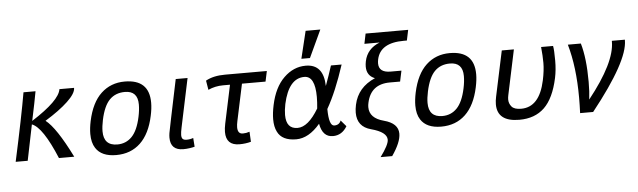

<svg xmlns="http://www.w3.org/2000/svg" viewBox="-56 -1010 4770 1435"><g transform="rotate(-5 2329.0 -292.5)"><path d="M220.7 -512.7Q207 -435.5 176.8 -293.9Q388.2 -428.7 399.9 -512.7H509.8V-511.7Q509.8 -471.2 447 -411.9Q384.3 -352.5 275.9 -286.1Q354 -226.1 466.3 0H351.6Q252.4 -238.3 171.9 -268.1L117.2 0H26.9Q100.1 -335.9 130.4 -512.7Z M780.3 15.1Q670.4 15.1 627 -52.7Q600.6 -93.3 600.6 -158.7Q600.6 -201.7 611.8 -254.9Q641.1 -392.1 713.6 -459.5Q786.1 -526.9 890.6 -526.9Q1074.2 -526.9 1074.2 -352.5Q1074.2 -309.1 1062.5 -254.9Q1034.2 -121.6 962.2 -53.2Q890.1 15.1 780.3 15.1ZM795.9 -63Q860.8 -63 905 -108.4Q949.2 -153.8 970.7 -254.9Q981.4 -304.7 981.4 -346.7Q981.4 -449.2 885.3 -449.2Q814.5 -449.2 770 -404.1Q725.6 -358.9 703.6 -254.9Q693.4 -206.5 693.4 -170.4Q693.4 -63 795.9 -63Z M1284.2 15.1Q1187.5 15.1 1187.5 -80.1Q1187.5 -95.7 1190.4 -114.3Q1193.8 -136.7 1272.5 -512.2H1361.3L1284.7 -148.9Q1276.4 -110.4 1276.4 -91.8Q1276.4 -70.8 1285.4 -62Q1294.4 -53.2 1314 -53.2Q1340.3 -53.2 1364.3 -62L1369.1 3.9Q1356.4 7.8 1331.8 11.5Q1307.1 15.1 1284.2 15.1Z M1705.1 15.1Q1604.5 15.1 1604.5 -85.4Q1604.5 -112.3 1611.8 -147L1672.9 -434.6H1620.6Q1561.5 -434.6 1508.8 -410.6L1497.1 -480.5Q1554.2 -512.7 1642.6 -512.7H1956.1L1939.5 -434.6H1762.7L1704.1 -158.7Q1698.2 -131.8 1698.2 -112.8Q1698.2 -63 1736.8 -63Q1762.7 -63 1787.6 -71.8L1791.5 3.9Q1751 15.1 1705.1 15.1Z M2406.2 15.1Q2328.6 15.1 2310.5 -85.9Q2225.1 15.1 2131.3 15.1Q2024.4 15.1 1990.7 -55.2Q1971.7 -92.3 1971.7 -148.9Q1971.7 -195.3 1984.4 -254.9Q2012.2 -386.2 2084.5 -456.5Q2156.7 -526.9 2248.5 -526.9Q2381.8 -526.9 2385.7 -362.8Q2412.6 -435.5 2437 -512.2H2517.1Q2452.6 -314 2381.8 -190.4Q2382.8 -63 2422.9 -63Q2460.9 -63 2473.1 -96.2L2512.7 -49.8Q2474.1 15.1 2406.2 15.1ZM2148.4 -68.8Q2228 -68.8 2306.6 -200.7Q2311.5 -248.5 2311.5 -287.1Q2311.5 -444.3 2231 -444.3Q2113.8 -444.3 2072.3 -254.9Q2063 -208.5 2063 -173.3Q2063 -68.8 2148.4 -68.8ZM2285.6 -581.1H2221.2L2271 -786.6H2381.3Z M2834 202.6H2747.1Q2811.5 115.2 2811.5 77.6Q2811.5 20 2694.3 -11.2Q2590.8 -38.6 2590.8 -144Q2590.8 -170.9 2597.7 -203.1Q2625.5 -332.5 2756.3 -388.7Q2695.3 -412.6 2695.3 -480.5Q2695.3 -499 2699.7 -521Q2719.2 -613.8 2814.5 -651.4H2700.2L2715.8 -727.1H3035.2L3018.6 -648.4H2994.6Q2818.4 -648.4 2792.5 -526.9Q2789.1 -510.3 2789.1 -496.6Q2789.1 -427.7 2877.4 -427.7H2958.5L2941.4 -347.2H2864.7Q2721.2 -347.2 2691.9 -210Q2688 -192.9 2688 -177.2Q2688 -94.2 2794.9 -66.2Q2901.9 -38.1 2901.9 40Q2901.9 104.5 2834 202.6Z M3218.8 15.1Q3108.9 15.1 3065.4 -52.7Q3039.1 -93.3 3039.1 -158.7Q3039.1 -201.7 3050.3 -254.9Q3079.6 -392.1 3152.1 -459.5Q3224.6 -526.9 3329.1 -526.9Q3512.7 -526.9 3512.7 -352.5Q3512.7 -309.1 3501 -254.9Q3472.7 -121.6 3400.6 -53.2Q3328.6 15.1 3218.8 15.1ZM3234.4 -63Q3299.3 -63 3343.5 -108.4Q3387.7 -153.8 3409.2 -254.9Q3419.9 -304.7 3419.9 -346.7Q3419.9 -449.2 3323.7 -449.2Q3252.9 -449.2 3208.5 -404.1Q3164.1 -358.9 3142.1 -254.9Q3131.8 -206.5 3131.8 -170.4Q3131.8 -63 3234.4 -63Z M3805.2 15.1Q3639.6 15.1 3639.6 -115.2Q3639.6 -141.1 3646.5 -172.9L3718.8 -512.7H3809.6L3738.3 -175.8Q3734.4 -157.7 3734.4 -143.1Q3734.4 -112.8 3754.2 -89.4Q3773.9 -65.9 3825.7 -65.9Q3962.9 -65.9 4004.9 -263.2Q4020.5 -336.4 4020.5 -393.1Q4020.5 -445.8 4013.7 -512.7H4103.5Q4109.9 -482.4 4109.9 -401.4Q4109.9 -332.5 4097.2 -272.9Q4064.9 -122.6 3993.4 -53.7Q3921.9 15.1 3805.2 15.1Z M4358.9 4.9H4261.2Q4263.7 -56.2 4263.7 -110.4Q4263.7 -341.8 4214.4 -512.7H4312Q4345.2 -399.4 4345.2 -222.2Q4345.2 -147 4337.9 -90.3Q4544.4 -349.6 4544.4 -506.3V-512.7H4642.1V-507.8Q4642.1 -351.1 4358.9 4.9Z"/></g></svg>

Font: Cadman
Style: Italic
Weight: 400
Italic angle: -12°
Designer: Paul James MIller
Foundry: High-Logic / Made with FontCreator
Version: Version 2.114;March 28, 2021;FontCreator 13.0.0.2683 64-bit